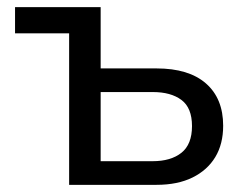

<svg xmlns="http://www.w3.org/2000/svg" viewBox="-20 -516 700 536"><path d="M173 0V-423H22V-496H261V-325H417Q507 -325 555 -283Q603 -241 603 -165Q603 -114 581 -77.5Q559 -41 517.5 -20.5Q476 0 417 0ZM261 -66H406Q457 -66 486.5 -89.5Q516 -113 516 -164Q516 -215 486.5 -237Q457 -259 407 -259H261Z"/></svg>

Font: Nunito Sans 7pt SemiCondensed
Style: Regular
Weight: 400
Width: 4
Designer: Vernon Adams
Foundry: Vernon Adams
Version: Version 3.101;gftools[0.9.27]